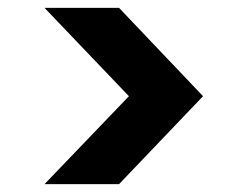

<svg xmlns="http://www.w3.org/2000/svg" viewBox="-20 -521 628 487"><path d="M93 -54 307 -277 93 -501H282L495 -277L282 -54Z"/></svg>

Font: DM Sans 18pt Black
Style: Regular
Weight: 900
Designer: Colophon Foundry, Jonny Pinhorn
Foundry: Colophon Foundry
Version: Version 4.004;gftools[0.9.30]